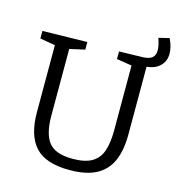

<svg xmlns="http://www.w3.org/2000/svg" viewBox="-121 -943 988 1058"><g transform="rotate(15 373.0 -413.5)"><path d="M600 -649.7 634 -669V-264.3Q634 -174.3 607.5 -113.7Q581 -53 523 -22Q465 9 369.7 9Q234.7 9 175 -55.5Q115.3 -120 115.3 -253.3V-654L127 -633L28.7 -649.7V-693L283.7 -698V-654.7L186.3 -632.7L197 -654V-253.3Q197 -152.3 234.2 -103.8Q271.3 -55.3 371 -55.3Q443 -55.3 482.3 -79.3Q521.7 -103.3 537 -150Q552.3 -196.7 552.3 -264.3V-654.3L562.3 -634.3L465.7 -649.7V-693L599 -696.3Q637 -697.3 653.5 -711.7Q670 -726 670 -753.7Q670 -780.7 655.7 -821.7L716.3 -836.3Q727.3 -813 732.7 -792.2Q738 -771.3 738 -752Q738 -705 703 -676.3Q668 -647.7 600 -649.7Z"/></g></svg>

Font: Bitter Thin
Style: Regular
Weight: 100
Designer: Sol Matas, and Bitter project Authors
Foundry: Sol Matas
Version: Version 2.002